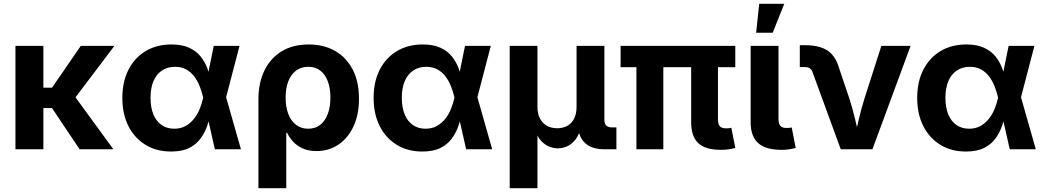

<svg xmlns="http://www.w3.org/2000/svg" viewBox="-20 -783 5483 1007"><path d="M207.5 -542.5V0H61V-542.5ZM580.1 -542.5 333.5 -216.3H170.9L169.9 -323.2H252.9L403.8 -542.5ZM397.5 0 249 -221.7 360.4 -293.9 574.7 0Z M877 11.7Q800.3 11.7 742.7 -23.7Q685.1 -59.1 653.3 -122.3Q621.6 -185.5 621.6 -269.5Q621.6 -354 653.6 -417Q685.5 -480 743.7 -514.9Q801.8 -549.8 878.9 -549.8Q935.5 -549.8 972.9 -532.2Q1010.3 -514.6 1032.7 -486.3Q1055.2 -458 1067.4 -424.8Q1079.6 -391.6 1085.4 -360.4H1130.9L1165.5 -274.4L1243.7 0H1106.9L1045.4 -272.5Q1038.1 -303.7 1026.6 -332.3Q1015.1 -360.8 997.8 -383.3Q980.5 -405.8 955.8 -419.2Q931.2 -432.6 898.4 -432.6Q858.4 -432.6 829.3 -413.1Q800.3 -393.6 784.9 -357.4Q769.5 -321.3 769.5 -270.5Q769.5 -219.7 784.4 -183.3Q799.3 -147 827.4 -127.4Q855.5 -107.9 894 -107.9Q927.7 -107.9 953.1 -122.1Q978.5 -136.2 997.1 -159.4Q1015.6 -182.6 1027.3 -211.4Q1039.1 -240.2 1045.4 -269.5L1101.1 -542.5H1236.3L1165 -269.5L1130.4 -187.5H1085Q1078.1 -156.2 1066.2 -121.8Q1054.2 -87.4 1032.2 -56.9Q1010.3 -26.4 972.9 -7.3Q935.5 11.7 877 11.7Z M1335.4 204.1V-262.2Q1335.4 -349.1 1367.2 -413.8Q1398.9 -478.5 1457.8 -514.2Q1516.6 -549.8 1599.1 -549.8Q1678.2 -549.8 1737.3 -516.1Q1796.4 -482.4 1829.6 -418.7Q1862.8 -355 1862.8 -265.6Q1862.8 -180.7 1833.5 -118.9Q1804.2 -57.1 1753.9 -23.9Q1703.6 9.3 1640.1 9.3Q1596.7 9.3 1566.2 -5.1Q1535.6 -19.5 1516.1 -41.5Q1496.6 -63.5 1485.8 -86.4H1481.4V204.1ZM1596.2 -107.9Q1634.3 -107.9 1660.2 -128.7Q1686 -149.4 1699.5 -186.3Q1712.9 -223.1 1712.9 -271.5Q1712.9 -319.3 1699.7 -355.5Q1686.5 -391.6 1660.9 -412.1Q1635.3 -432.6 1597.2 -432.6Q1559.6 -432.6 1533 -412.8Q1506.3 -393.1 1492.2 -356.9Q1478 -320.8 1478 -271.5Q1478 -222.7 1491.9 -185.8Q1505.9 -148.9 1532.5 -128.4Q1559.1 -107.9 1596.2 -107.9Z M2194.8 11.7Q2118.2 11.7 2060.5 -23.7Q2002.9 -59.1 1971.2 -122.3Q1939.5 -185.5 1939.5 -269.5Q1939.5 -354 1971.4 -417Q2003.4 -480 2061.5 -514.9Q2119.6 -549.8 2196.8 -549.8Q2253.4 -549.8 2290.8 -532.2Q2328.1 -514.6 2350.6 -486.3Q2373 -458 2385.3 -424.8Q2397.5 -391.6 2403.3 -360.4H2448.7L2483.4 -274.4L2561.5 0H2424.8L2363.3 -272.5Q2356 -303.7 2344.5 -332.3Q2333 -360.8 2315.7 -383.3Q2298.3 -405.8 2273.7 -419.2Q2249 -432.6 2216.3 -432.6Q2176.3 -432.6 2147.2 -413.1Q2118.2 -393.6 2102.8 -357.4Q2087.4 -321.3 2087.4 -270.5Q2087.4 -219.7 2102.3 -183.3Q2117.2 -147 2145.3 -127.4Q2173.3 -107.9 2211.9 -107.9Q2245.6 -107.9 2271 -122.1Q2296.4 -136.2 2314.9 -159.4Q2333.5 -182.6 2345.2 -211.4Q2356.9 -240.2 2363.3 -269.5L2418.9 -542.5H2554.2L2482.9 -269.5L2448.2 -187.5H2402.8Q2396 -156.2 2384 -121.8Q2372.1 -87.4 2350.1 -56.9Q2328.1 -26.4 2290.8 -7.3Q2253.4 11.7 2194.8 11.7Z M2653.3 204.1V-542.5H2798.8V-223.1Q2798.8 -185.5 2812.5 -160.4Q2826.2 -135.3 2849.4 -122.8Q2872.6 -110.4 2902.3 -110.4Q2932.1 -110.4 2955.1 -123Q2978 -135.7 2991 -160.6Q3003.9 -185.5 3003.9 -223.1V-542.5H3149.9V-154.3Q3149.9 -133.8 3159.7 -124.3Q3169.4 -114.7 3190.9 -114.7H3212.9V0H3150.9Q3080.1 0 3045.2 -35.9Q3010.3 -71.8 3010.3 -139.6V-189H3034.2Q3034.2 -134.3 3022.2 -98.6Q3010.3 -63 2991 -42.5Q2971.7 -22 2949.2 -13.4Q2926.8 -4.9 2906.2 -4.9Q2884.8 -4.9 2862.1 -13.4Q2839.4 -22 2819.6 -42.5Q2799.8 -63 2787.6 -98.6Q2775.4 -134.3 2775.4 -189H2798.8V204.1Z M3762.2 2.9Q3678.2 2.9 3641.6 -33Q3605 -68.8 3605 -141.6V-510.7H3745.6V-159.2Q3745.6 -132.8 3754.9 -121.3Q3764.2 -109.9 3786.6 -109.9Q3797.9 -109.9 3804.4 -110.6Q3811 -111.3 3815.9 -112.8L3836.4 -7.3Q3825.2 -3.9 3805.9 -0.5Q3786.6 2.9 3762.2 2.9ZM3317.9 0V-510.7H3459V0ZM3234.9 -430.7V-542.5H3836.4V-430.7Z M4080.1 2.9Q3995.6 2.9 3956.3 -32.7Q3917 -68.4 3917 -141.6V-542.5H4063V-160.6Q4063 -134.8 4072.3 -123.3Q4081.5 -111.8 4104 -111.8Q4114.7 -111.8 4121.1 -112.5Q4127.4 -113.3 4132.3 -114.7L4153.3 -7.3Q4141.6 -3.9 4122.6 -0.5Q4103.5 2.9 4080.1 2.9ZM3945.8 -611.3 3961.9 -763.2H4093.3L4032.7 -611.3Z M4389.6 0 4241.7 -404.3Q4236.3 -418.9 4226.6 -425Q4216.8 -431.2 4200.2 -431.2H4174.8V-545.9H4202.1Q4276.4 -545.9 4318.4 -519Q4360.4 -492.2 4379.4 -430.2L4436 -262.2Q4452.6 -210 4465.1 -156.7Q4477.5 -103.5 4490.7 -46.9H4459Q4471.7 -103.5 4484.1 -156.7Q4496.6 -210 4512.7 -262.2L4602.5 -542.5H4755.9L4555.7 0Z M5045.9 11.7Q4969.2 11.7 4911.6 -23.7Q4854 -59.1 4822.3 -122.3Q4790.5 -185.5 4790.5 -269.5Q4790.5 -354 4822.5 -417Q4854.5 -480 4912.6 -514.9Q4970.7 -549.8 5047.9 -549.8Q5104.5 -549.8 5141.8 -532.2Q5179.2 -514.6 5201.7 -486.3Q5224.1 -458 5236.3 -424.8Q5248.5 -391.6 5254.4 -360.4H5299.8L5334.5 -274.4L5412.6 0H5275.9L5214.4 -272.5Q5207 -303.7 5195.6 -332.3Q5184.1 -360.8 5166.7 -383.3Q5149.4 -405.8 5124.8 -419.2Q5100.1 -432.6 5067.4 -432.6Q5027.3 -432.6 4998.3 -413.1Q4969.2 -393.6 4953.9 -357.4Q4938.5 -321.3 4938.5 -270.5Q4938.5 -219.7 4953.4 -183.3Q4968.3 -147 4996.3 -127.4Q5024.4 -107.9 5063 -107.9Q5096.7 -107.9 5122.1 -122.1Q5147.5 -136.2 5166 -159.4Q5184.6 -182.6 5196.3 -211.4Q5208 -240.2 5214.4 -269.5L5270 -542.5H5405.3L5334 -269.5L5299.3 -187.5H5253.9Q5247.1 -156.2 5235.1 -121.8Q5223.1 -87.4 5201.2 -56.9Q5179.2 -26.4 5141.8 -7.3Q5104.5 11.7 5045.9 11.7Z"/></svg>

Font: Inter 16pt
Style: Bold
Weight: 700
Version: Version 4.001;git-66647c0bb